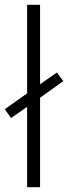

<svg xmlns="http://www.w3.org/2000/svg" viewBox="-39 -780 284 800"><path d="M74 0H128V-373L225 -442L198 -478L128 -429V-760H74V-391L-19 -325L7 -288L74 -335Z"/></svg>

Font: Noto Sans UI Condensed Light
Style: Regular
Weight: 300
Width: 3
Designer: Monotype Design Team
Foundry: Monotype Imaging Inc.
Version: Version 1.901